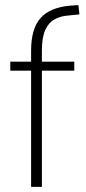

<svg xmlns="http://www.w3.org/2000/svg" viewBox="-20 -727 334 747"><path d="M101 0V-452H20V-487H112L101 -477V-530Q101 -615 137.5 -656.5Q174 -698 253 -705L285 -707L289 -671L249 -667Q216 -665 192 -651.5Q168 -638 155.5 -609Q143 -580 143 -530V-479L132 -487H269V-452H143V0Z"/></svg>

Font: Nunito Sans 10pt Condensed ExtraLight
Style: Regular
Weight: 250
Width: 3
Designer: Vernon Adams
Foundry: Vernon Adams
Version: Version 3.101;gftools[0.9.27]